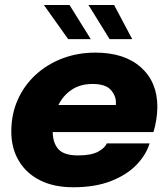

<svg xmlns="http://www.w3.org/2000/svg" viewBox="-20 -758 692 790"><path d="M595.5 -168Q581.5 -121.5 542 -80.2Q502.5 -39 437.2 -13.2Q372 12.5 281.5 12.5Q200.5 12.5 143.5 -16.8Q86.5 -46 56.5 -97.8Q26.5 -149.5 26.5 -217Q26.5 -288 53 -347.5Q79.5 -407 127 -450.5Q174.5 -494 237.2 -517.8Q300 -541.5 372.5 -541.5Q492 -541.5 559.8 -481Q627.5 -420.5 627.5 -318Q627.5 -294.5 623 -265.2Q618.5 -236 611 -214.5H197Q197.5 -169.5 220.5 -144Q243.5 -118.5 301 -118.5Q357 -118.5 385.2 -134.8Q413.5 -151 419 -168ZM361 -412.5Q310.5 -412.5 275.2 -389Q240 -365.5 220.5 -326H456.5Q457 -331 457 -336Q457 -365 435.2 -388.8Q413.5 -412.5 361 -412.5ZM524 -597H431L344 -737.5H449.5ZM353.5 -597H260.5L160.5 -737.5H266Z"/></svg>

Font: Epilogue ExtraBold
Style: Italic
Weight: 800
Italic angle: -12°
Designer: Tyler Finck
Foundry: Etcetera Type Co
Version: Version 2.111; ttfautohint (v1.8.3)